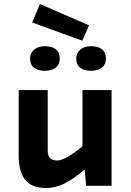

<svg xmlns="http://www.w3.org/2000/svg" viewBox="-20 -926 654 957"><path d="M423.8 -799.8 390.1 -723.1 140.1 -814 179.2 -905.8ZM203.1 -573.2Q168.5 -573.2 149.2 -588.6Q129.9 -604 129.9 -633.8Q129.9 -661.1 149.9 -678.5Q169.9 -695.8 204.1 -695.8Q239.7 -695.8 258.8 -679.9Q277.8 -664.1 277.8 -633.8Q277.8 -604.5 258.1 -588.9Q238.3 -573.2 203.1 -573.2ZM433.1 -573.2Q398.4 -573.2 379.2 -588.6Q359.9 -604 359.9 -633.8Q359.9 -661.1 379.9 -678.5Q399.9 -695.8 434.1 -695.8Q469.7 -695.8 488.8 -679.9Q507.8 -664.1 507.8 -633.8Q507.8 -604.5 488 -588.9Q468.3 -573.2 433.1 -573.2ZM536.1 0H409.2L401.9 -81.1Q342.8 -31.2 298.6 -10Q254.4 11.2 210 11.2Q139.2 11.2 106.2 -28.8Q73.2 -68.8 73.2 -149.9V-477.1H217.8V-176.8Q217.8 -150.9 228.8 -138.4Q239.7 -126 265.1 -126Q304.7 -126 391.1 -196.8V-477.1H536.1Z"/></svg>

Font: IntelOne Mono Bold
Style: Regular
Weight: 700
Designer: Fred Shallcrass
Foundry: Frere-Jones Type LLC
Version: Version 1.200;hotconv 1.1.0;makeotfexe 2.6.0;FJTRelease1.2